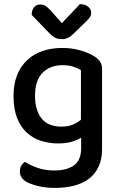

<svg xmlns="http://www.w3.org/2000/svg" viewBox="-20 -716 585 937"><path d="M376 -44Q357 -32 329.5 -24Q302 -16 264 -16Q220 -16 180.5 -28.5Q141 -41 111 -68.5Q81 -96 63.5 -140Q46 -184 46 -248Q46 -306 63.5 -349.5Q81 -393 112.5 -422.5Q144 -452 187.5 -467Q231 -482 284 -482Q333 -482 374.5 -469.5Q416 -457 442 -440Q459 -429 468.5 -415Q478 -401 478 -381V13Q478 63 460.5 99Q443 135 412.5 157.5Q382 180 340 190.5Q298 201 250 201Q199 201 162 191Q125 181 108 171Q77 152 77 121Q77 104 84 92.5Q91 81 102 74Q125 90 163 103Q201 116 244 116Q307 116 341.5 90.5Q376 65 376 8ZM279 -98Q313 -98 336 -108Q359 -118 375 -132V-374Q360 -383 338 -390.5Q316 -398 286 -398Q225 -398 188 -361Q151 -324 151 -249Q151 -208 161 -179Q171 -150 188 -132Q205 -114 228.5 -106Q252 -98 279 -98ZM282 -603 370 -696Q396 -695 410.5 -683Q425 -671 425 -654Q425 -640 416.5 -629Q408 -618 393 -604L335 -548Q312 -525 282 -525Q264 -525 250 -531.5Q236 -538 217 -558L135 -643V-648Q135 -665 145.5 -679.5Q156 -694 176 -694Q191 -694 201.5 -687.5Q212 -681 228 -664Z"/></svg>

Font: Baloo Chettan 2 Medium
Style: Regular
Weight: 500
Designer: Maithili Shingre, Unnati Kotecha and Ek Type
Foundry: Ek Type
Version: Version 1.640;hotconv 1.0.111;makeotfexe 2.5.65597; ttfautoh